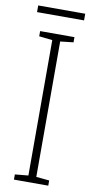

<svg xmlns="http://www.w3.org/2000/svg" viewBox="-94 -871 438 909"><g transform="rotate(10 125.5 -416.0)"><path d="M208 0H43V-25L107 -31V-682L43 -689V-714H208V-689L145 -682V-31L208 -25ZM239 -832V-800H13V-832Z"/></g></svg>

Font: Noto Sans Telugu Condensed ExtraLight
Style: Regular
Weight: 200
Width: 3
Designer: Jelle Bosma - Monotype Design Team
Foundry: Monotype Imaging Inc.
Version: Version 2.005; ttfautohint (v1.8.4.7-5d5b)